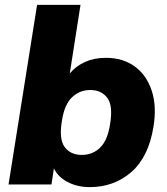

<svg xmlns="http://www.w3.org/2000/svg" viewBox="-20 -756 684 787"><path d="M348 11Q297 11 257 -10Q217 -31 201 -66L191 0H15L132 -736H310L266 -455Q291 -485 328.5 -502Q366 -519 414 -519Q484 -519 532.5 -483.5Q581 -448 602 -384Q623 -320 609 -236Q589 -112 518 -50.5Q447 11 348 11ZM315 -121Q360 -121 390.5 -151Q421 -181 431 -246Q444 -322 420 -354.5Q396 -387 350 -387Q306 -387 275 -357Q244 -327 234 -262Q221 -186 245 -153.5Q269 -121 315 -121Z"/></svg>

Font: Winston ExtraBold
Style: Italic
Weight: 800
Italic angle: -9°
Designer: Original fonts by Vernon Adams / Changes by Cristiano Sobral
Foundry: Original fonts by Vernon Adams / Changes by Cristiano Sobral
Version: Version 2.503;July 17, 2020;FontCreator 13.0.0.2655 64-bit